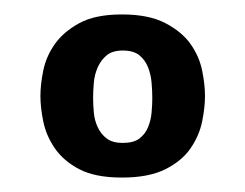

<svg xmlns="http://www.w3.org/2000/svg" viewBox="-20 -745 340 266"><path d="M149 -499Q112 -499 90 -510.5Q68 -522 56 -539.5Q44 -557 40 -576.5Q36 -596 36 -612Q36 -628 40 -647.5Q44 -667 56 -684Q68 -701 90 -713Q112 -725 149 -725Q186 -725 209 -713Q232 -701 244 -684Q256 -667 260 -647.5Q264 -628 264 -612Q264 -596 260 -576.5Q256 -557 244 -539.5Q232 -522 209 -510.5Q186 -499 149 -499ZM150 -547Q165 -547 173 -553Q181 -559 185 -568.5Q189 -578 190 -589Q191 -600 191 -609Q191 -619 190 -630.5Q189 -642 185 -652Q181 -662 173 -668.5Q165 -675 150 -675Q136 -675 128 -668.5Q120 -662 115.5 -652Q111 -642 110 -630.5Q109 -619 109 -609Q109 -600 110 -589Q111 -578 115.5 -568.5Q120 -559 128 -553Q136 -547 150 -547Z"/></svg>

Font: HermeneusOne
Style: Regular
Weight: 400
Designer: Rodrigo Fuenzalida, Pablo Impallari
Foundry: Pablo Impallari, Rodrigo Fuenzalida
Version: Version 1.000; ttfautohint (v0.8) -G 200 -r 50